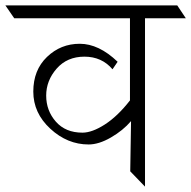

<svg xmlns="http://www.w3.org/2000/svg" viewBox="-73 -695 712 715"><path d="M467 -627V0L412 -57L415 -244Q385 -209 340 -183Q295 -157 257 -157Q178 -157 114.5 -215.5Q51 -274 51 -354Q51 -434 102 -483Q153 -532 224 -532Q295 -532 365 -465L346 -437Q306 -484 241.5 -484Q177 -484 138 -439.5Q99 -395 99 -339Q99 -283 135 -242Q171 -201 234 -201Q270 -201 317.5 -231.5Q365 -262 411 -321V-627H-20L-53 -675H587L619 -627Z"/></svg>

Font: Halant Light
Style: Regular
Weight: 300
Designer: Hitesh Malaviya (Devanagari), Satya Rajpurohit (Latin)
Foundry: Indian Type Foundry
Version: Version 1.101;PS 1.0;hotconv 1.0.78;makeotf.lib2.5.61930; tt